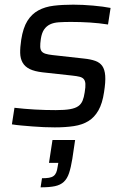

<svg xmlns="http://www.w3.org/2000/svg" viewBox="-20 -538 539 823"><path d="M31 0ZM215 8Q193 8 168.5 7Q144 6 119.5 4Q95 2 72 0Q49 -2 31 -5L42 -76Q85 -71 129.5 -68.5Q174 -66 219 -66Q257 -66 280 -70Q303 -74 315.5 -83Q328 -92 334 -106.5Q340 -121 343 -142Q347 -166 346 -179Q345 -192 339 -199Q333 -206 321 -209Q309 -212 290 -214L162 -228Q128 -232 107.5 -242Q87 -252 77 -269.5Q67 -287 66.5 -311Q66 -335 71 -368Q79 -419 97.5 -448.5Q116 -478 144.5 -493.5Q173 -509 210.5 -513.5Q248 -518 294 -518Q334 -518 379 -514Q424 -510 454 -504L443 -433Q405 -439 365 -441.5Q325 -444 284 -444Q255 -444 232.5 -442.5Q210 -441 194.5 -433.5Q179 -426 169 -411.5Q159 -397 155 -371Q152 -350 152.5 -337.5Q153 -325 158.5 -318Q164 -311 175.5 -307.5Q187 -304 205 -302L340 -287Q369 -284 388.5 -277Q408 -270 418.5 -255Q429 -240 431 -213.5Q433 -187 426 -143Q419 -95 402 -65Q385 -35 359 -19Q333 -3 297 2.5Q261 8 215 8ZM160 226Q178 226 190 224Q202 222 209.5 216.5Q217 211 221 201.5Q225 192 227 177L230 160H190L205 62H302L290 143Q284 180 276 204Q268 228 253.5 241.5Q239 255 215.5 260Q192 265 154 265Z"/></svg>

Font: Azeri Sans
Style: Italic
Weight: 400
Designer: Hector Gatti & Omnibus-Type (original fonts) / Cristiano Sobral (main changes and remastering)
Foundry: Omnibus-Type
Version: Version 0.07;August 21, 2020;FontCreator 13.0.0.2681 64-bit;